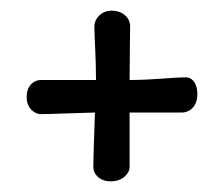

<svg xmlns="http://www.w3.org/2000/svg" viewBox="-20 -590 420 360"><path d="M157 -541C157 -518 160 -484 160 -440H56C45 -440 30 -431 30 -408C30 -385 47 -376 56 -376C75 -376 115 -378 158 -379C157 -345 155 -297 155 -276C155 -265 165 -250 188 -250C212 -250 223 -267 223 -276V-379H321C336 -379 350 -391 350 -413C350 -437 338 -445 329 -445C303 -445 267 -440 223 -440C223 -480 224 -518 224 -541C224 -555 212 -570 189 -570C170 -570 157 -555 157 -541Z"/></svg>

Font: Life Savers
Style: Bold
Weight: 700
Designer: Pablo Impallari, Rodrigo Fuenzalida, Brenda Gallo
Foundry: Pablo Impallari, Rodrigo Fuenzalida, Brenda Gallo
Version: Version 3.000